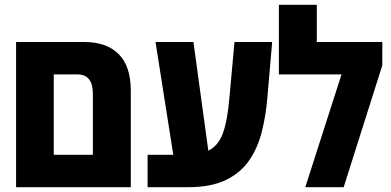

<svg xmlns="http://www.w3.org/2000/svg" viewBox="-20 -780 1631 800"><path d="M47 0V-605H331Q424 -605 474.5 -554.5Q525 -504 525 -402V0ZM204 -135H367V-390Q367 -470 302 -470H204Z M595 0V-135H702L628 -605H786L848 -152Q890 -173 909 -225.5Q928 -278 936 -374L957 -605H1114L1094 -373Q1088 -299 1071 -231.5Q1054 -164 1018.5 -112Q983 -60 921 -30Q859 0 763 0Z M1300 -605H1573V-508L1412 0H1252L1403 -470H1142V-760H1300Z"/></svg>

Font: Noto Sans Hebrew Condensed ExtraBold
Style: Regular
Weight: 800
Width: 3
Designer: Monotype Design Team
Foundry: Monotype Imaging Inc.
Version: Version 2.004; ttfautohint (v1.8.4.7-5d5b)